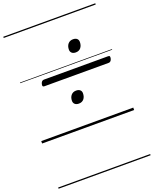

<svg xmlns="http://www.w3.org/2000/svg" viewBox="-218 -1003 1199 1496"><g transform="rotate(-20 381.5 -255.0)"><path d="M169 -413Q159 -413 156 -419Q153 -425 157 -439Q164 -463 184 -463H716Q727 -463 729 -456.5Q731 -450 728 -437Q721 -413 702 -413ZM376 -194Q355 -194 343.5 -204.5Q332 -215 332 -232Q332 -261 347.5 -279Q363 -297 389 -297Q410 -297 421.5 -287Q433 -277 433 -260Q433 -230 418 -212Q403 -194 376 -194ZM490 -577Q469 -577 457.5 -587.5Q446 -598 446 -615Q446 -645 461.5 -663Q477 -681 503 -681Q524 -681 535.5 -671Q547 -661 547 -643Q547 -614 532 -595.5Q517 -577 490 -577ZM0 365H763V375H0ZM0 -20H763V0H0ZM0 -505H763V-500H0ZM0 -885H763V-875H0Z"/></g></svg>

Font: Playwrite DK Loopet Guides
Style: Regular
Weight: 400
Designer: Veronika Burian, José Scaglione
Foundry: TypeTogether
Version: Version 1.003